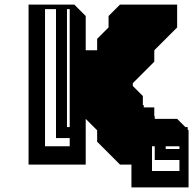

<svg xmlns="http://www.w3.org/2000/svg" viewBox="-20 -720 845 840"><path d="M555 100V0H505L405 -100V-150L355 -200V0H105V-700H305L355 -650V-500H405V-550L455 -600V-650L505 -700H755V-600L753 -598V-596H751L657 -502V-500H655V-450L561 -356V-344L605 -300V-260H609V-250H655V-212H657V-200H755L791 -164H801V-154L805 -150V100ZM285 -560V-680H273V-560ZM225 -680H177V-560H225ZM285 -440V-560H273V-440ZM225 -560H177V-440H225ZM285 -320V-440H273V-320ZM225 -440H177V-320H225ZM285 -200V-320H273V-200ZM225 -320H177V-200H225ZM285 -200H273V-164H285ZM285 -80V-116H225V-200H177V-80ZM705 -68H765V-80H705ZM645 -80V28H765V-20H657V-80Z"/></svg>

Font: Rubik Broken Fax
Style: Regular
Weight: 400
Designer: Hubert and Fischer, NaN
Foundry: Hubert and Fischer, NaN
Version: Version 2.201